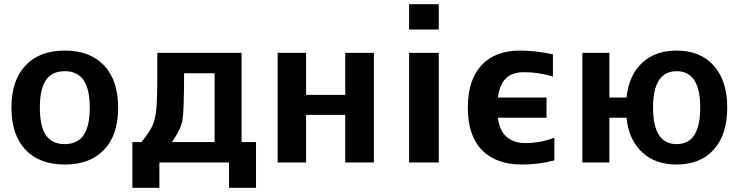

<svg xmlns="http://www.w3.org/2000/svg" viewBox="-20 -770 3506 910"><path d="M100.6 -459.5Q167 -530.3 287.1 -530.3Q407.2 -530.3 473.6 -459.5Q540 -388.7 540 -259.8Q540 -130.9 473.6 -60.5Q407.2 9.8 287.1 9.8Q167 9.8 100.6 -60.5Q34.2 -130.9 34.2 -259.8Q34.2 -388.7 100.6 -459.5ZM198.2 -128.4Q227.5 -86.9 286.6 -86.9Q345.7 -86.9 375.5 -128.4Q405.3 -169.9 405.3 -259.8Q405.3 -349.6 375.5 -391.1Q345.7 -432.6 286.6 -432.6Q227.5 -432.6 198.2 -391.1Q168.9 -349.6 168.9 -259.8Q168.9 -169.9 198.2 -128.4Z M794.9 -96.7H997.1V-422.9H852.5Q852.5 -244.1 844.7 -200.2Q836.9 -156.2 794.9 -96.7ZM650.4 -96.7Q689.5 -144.5 702.6 -174.3Q715.8 -204.1 720.7 -251.5Q725.6 -298.8 725.6 -422.9V-519.5H1125V-96.7H1193.4V120.1H1065.4V0H735.4V120.1H607.4V-96.7Z M1430.7 -225.6V0H1295.9V-519.5H1430.7V-320.3H1616.2V-519.5H1752V0H1616.2V-225.6Z M1918.9 0V-519.5H2059.6V0ZM1918.9 -629.9V-750H2059.6V-629.9Z M2445.3 -530.3Q2515.6 -530.3 2600.6 -512.7V-407.2Q2529.3 -428.7 2461.9 -427.7Q2408.2 -427.7 2378.4 -399.4Q2348.6 -371.1 2339.8 -307.6H2570.3V-211.9H2339.8Q2354.5 -91.8 2472.7 -91.8Q2539.1 -91.8 2607.4 -117.2V-9.8Q2532.2 9.8 2455.1 9.8Q2331.1 9.8 2264.2 -58.6Q2197.3 -127 2197.3 -259.8Q2197.3 -390.6 2261.7 -460.4Q2326.2 -530.3 2445.3 -530.3Z M2740.2 -519.5H2868.2V-307.6H2949.2Q2960.9 -414.1 3023.4 -472.2Q3085.9 -530.3 3186.5 -530.3Q3299.8 -530.3 3363.3 -458.5Q3426.8 -386.7 3426.8 -259.8Q3426.8 -132.8 3363.3 -61.5Q3299.8 9.8 3186.5 9.8Q3085.9 9.8 3023.4 -48.3Q2960.9 -106.4 2949.2 -211.9H2868.2V0H2740.2ZM3075.2 -259.8Q3075.2 -86.9 3187 -86.9Q3298.8 -86.9 3298.8 -259.8Q3298.8 -432.6 3187 -432.6Q3075.2 -432.6 3075.2 -259.8Z"/></svg>

Font: Mgen+ 1c bold
Style: Bold
Weight: 700
Designer: [Source Han Sans]
Ryoko NISHIZUKA  (kana & ideographs); Paul D. Hunt (Latin, Greek & Cyrillic); Wenlong ZHANG  (bopomofo
Version: Version 1.059.20150602